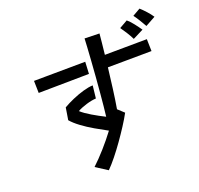

<svg xmlns="http://www.w3.org/2000/svg" viewBox="-128 -1003 1257 1210"><g transform="rotate(-15 500.0 -398.0)"><path d="M899 -748Q887 -766 868 -791.5Q849 -817 836 -831L885 -865Q905 -850 926 -830.5Q947 -811 963 -791ZM801 -690Q788 -712 769 -737Q750 -762 736 -778L788 -814Q807 -801 829.5 -777Q852 -753 869 -732ZM353 26Q390 -15 428.5 -67Q467 -119 500 -172Q460 -189 415 -210Q370 -231 331 -255Q292 -279 269 -302Q269 -302 270 -313.5Q271 -325 272 -340.5Q273 -356 274 -368.5Q275 -381 275 -384Q303 -404 339 -423.5Q375 -443 411.5 -457Q448 -471 475 -474L473 -389Q444 -385 408 -370.5Q372 -356 349 -340Q375 -320 419 -299Q463 -278 506 -261Q507 -290 507.5 -329.5Q508 -369 508 -413Q508 -466 507.5 -520.5Q507 -575 506 -625Q505 -675 504 -714Q503 -753 502 -773L601 -779Q601 -757 600.5 -721Q600 -685 599 -640L880 -667L889 -587L597 -559Q595 -492 592 -420.5Q589 -349 584 -289L628 -255Q612 -218 589 -174.5Q566 -131 540 -86.5Q514 -42 487 -1.5Q460 39 435 69ZM125 -597 468 -630 471 -550 134 -516Z"/></g></svg>

Font: Moralerspace Krypton JPDOC
Style: Regular
Weight: 400
Version: v0.0.6; ttfautohint (v1.8.4.7-5d5b-dirty) -l 6 -r 45 -G 200 